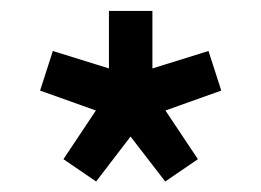

<svg xmlns="http://www.w3.org/2000/svg" viewBox="-20 -802 483 355"><path d="M157.7 -466.4 97.3 -507.7 157.3 -597.7 54.1 -634.5 77.7 -707.7 181.4 -675.5V-781.8H261.8V-675.5L365.5 -707.7L389.1 -634.5L285.9 -597.7L345.9 -507.7L285.5 -466.4L221.4 -549.5Z"/></svg>

Font: Spartan ExtBd
Style: Regular
Weight: 800
Designer: Matt Bailey, Mirko Velimirovic
Foundry: Matt Bailey
Version: Version 1.005